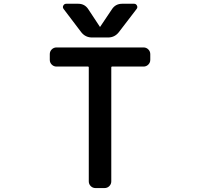

<svg xmlns="http://www.w3.org/2000/svg" viewBox="-20 -1001 1040 1000"><path d="M239.3 -718.8Q239.3 -733.4 249.5 -743.7Q259.8 -753.9 274.4 -753.9H727.5Q742.2 -753.9 752.4 -743.7Q762.7 -733.4 762.7 -718.8V-689.5Q762.7 -674.8 752.4 -664.6Q742.2 -654.3 727.5 -654.3H563.5Q559.6 -654.3 559.6 -650.4V-56.6Q559.6 -42 549.3 -31.7Q539.1 -21.5 524.4 -21.5H477.5Q462.9 -21.5 452.6 -31.7Q442.4 -42 442.4 -56.6V-650.4Q442.4 -654.3 438.5 -654.3H274.4Q259.8 -654.3 249.5 -664.6Q239.3 -674.8 239.3 -689.5ZM499 -863.3Q499 -861.3 501 -861.3Q502.9 -861.3 502.9 -863.3L562.5 -952.1Q581.1 -981.4 616.2 -981.4H678.7Q688.5 -981.4 693.4 -971.7Q695.3 -967.8 695.3 -963.9Q695.3 -959 691.4 -954.1L598.6 -833Q577.1 -805.7 542 -805.7H460Q424.8 -805.7 403.3 -833L311.5 -954.1Q307.6 -959 307.6 -963.9Q307.6 -967.8 309.6 -971.7Q314.5 -981.4 325.2 -981.4H387.7Q421.9 -981.4 440.4 -952.1Z"/></svg>

Font: Gen Jyuu Gothic L Monospace Medium
Style: Regular
Weight: 500
Designer: [Source Han Sans]
Ryoko NISHIZUKA  (kana & ideographs); Paul D. Hunt (Latin, Greek & Cyrillic); Wenlong ZHANG  (bopomofo
Version: Version 1.002.20150607